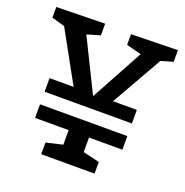

<svg xmlns="http://www.w3.org/2000/svg" viewBox="-126 -815 897 930"><g transform="rotate(20 322.5 -350.0)"><path d="M221 -360 77 -621 10 -640V-695L260 -700V-640L192 -620L325 -350L472 -620L395 -640V-695L635 -700V-640L573 -622L424 -360H547V-290H97V-360ZM547 -225V-155H375V-80L460 -60V0H185V-60L270 -80V-155H97V-225Z"/></g></svg>

Font: Bitter
Style: Regular
Weight: 400
Designer: Sol Matas
Foundry: Sol Matas
Version: Version 1.300;PS 001.300;hotconv 1.0.70;makeotf.lib2.5.58329